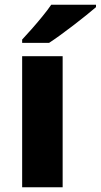

<svg xmlns="http://www.w3.org/2000/svg" viewBox="-20 -786 423 806"><path d="M243 0H73V-550H243ZM383 -756Q367 -742 342 -722Q317 -702 288.5 -680Q260 -658 233 -638.5Q206 -619 186 -606H73V-620Q90 -638 112.5 -663.5Q135 -689 157.5 -716.5Q180 -744 195 -766H383Z"/></svg>

Font: Noto Kufi Arabic ExtraBold
Style: Regular
Weight: 800
Designer: Monotype Design Team, David Williams, Khaled Hosny
Foundry: Google LLC
Version: Version 2.109; ttfautohint (v1.8.4.7-5d5b)